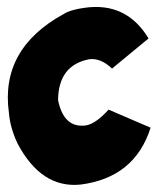

<svg xmlns="http://www.w3.org/2000/svg" viewBox="-20 -521 447 544"><path d="M220.2 -499Q338.4 -515.6 400.9 -412.1L297.4 -326.7Q264.6 -357.9 231.9 -353Q145.5 -335.9 144.5 -237.3Q160.6 -157.7 222.7 -165.5Q251 -169.9 287.6 -210.4L406.7 -159.2Q361.8 -17.6 208 2Q96.7 13.2 29.3 -115.2Q8.8 -159.2 5.4 -200.2Q-20.5 -382.3 160.6 -481.4Q180.2 -493.7 220.2 -499Z"/></svg>

Font: Lapsus Pro (theguybrush.com)
Style: Bold
Weight: 700
Designer: Jose Roses
Version: Version 1.00 February 9, 2018, initial release